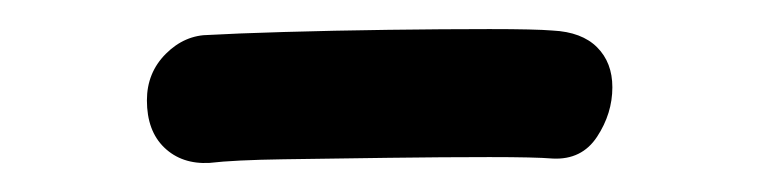

<svg xmlns="http://www.w3.org/2000/svg" viewBox="-20 -390 522 132"><path d="M124 -278Q105 -277 93 -288.5Q81 -300 81 -321Q81 -340 94 -353Q107 -366 124 -366Q141 -367 175 -368Q209 -369 247 -369.5Q285 -370 316.5 -370Q348 -370 360 -369Q380 -368 390.5 -357.5Q401 -347 401 -330Q401 -312 390.5 -296Q380 -280 360 -281Q348 -282 316.5 -282Q285 -282 247 -281.5Q209 -281 175 -280.5Q141 -280 124 -278Z"/></svg>

Font: Playpen Sans Thai
Style: Regular
Weight: 400
Designer: Sirin Gunkloy, Laura Meseguer, Veronika Burian, José Scaglione
Foundry: TypeTogether
Version: Version 2.000